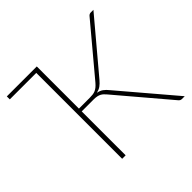

<svg xmlns="http://www.w3.org/2000/svg" viewBox="-169 -889 1074 1074"><g transform="rotate(-45 368.0 -351.5)"><path d="M718.5 0H696.5Q689.5 0 684.5 -3Q679.5 -6 674 -13L419.5 -313Q412.5 -321.5 405.5 -328Q398.5 -334.5 390.2 -338.8Q382 -343 371.5 -345.2Q361 -347.5 346 -347.5H251V0H223.5V-679.5H14V-703H251V-369.5H337Q350 -369.5 360.5 -370.8Q371 -372 380.5 -376Q390 -380 399 -387.2Q408 -394.5 418 -406L658 -692.5Q666 -703 678 -703H699L445 -401Q431.5 -385 417.8 -375.2Q404 -365.5 384.5 -361Q405.5 -357 419.2 -347Q433 -337 446.5 -320Z"/></g></svg>

Font: Lato ExtraLight
Style: Regular
Weight: 275
Designer: Lukasz Dziedzic with Adam Twardoch and Botio Nikoltchev
Foundry: tyPoland Lukasz Dziedzic
Version: Version 2.015; 2015-08-06; http://www.latofonts.com/